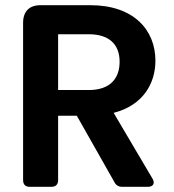

<svg xmlns="http://www.w3.org/2000/svg" viewBox="-20 -720 672 740"><path d="M322 -588C404 -588 441 -546 441 -482C441 -417 404 -373 322 -373H204V-588ZM328 -700H136C93 -700 69 -676 69 -632V-26C69 -9 78 0 94 0H178C195 0 204 -9 204 -26V-274H276L421 -18C427 -6 437 0 451 0H550C571 0 578 -14 568 -31L418 -285C531 -314 579 -398 579 -486C579 -604 496 -700 328 -700Z"/></svg>

Font: Arvore Sans SemiBold
Style: Regular
Weight: 600
Designer: Jonny Pinhorn (Latin) Dan Schunck (customization for Arvore)
Version: Version 1.000;Glyphs 3.3 (3305)